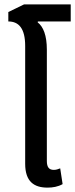

<svg xmlns="http://www.w3.org/2000/svg" viewBox="-20 -847 343 877"><path d="M197 10C221 10 245 6 266 -6L255 -78C246 -74 235 -71 226 -71C204 -71 194 -83 194 -112V-620C194 -685 178 -725 152 -745L153 -749H303V-827H90L18 -792V-749C66 -749 95 -717 95 -637V-99C95 -17 136 10 197 10Z"/></svg>

Font: Noto Sans Thai Cond Med
Style: Regular
Weight: 500
Width: 3
Designer: Monotype Design Team
Foundry: Monotype Imaging Inc.
Version: Version 2.002